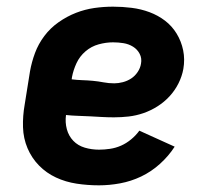

<svg xmlns="http://www.w3.org/2000/svg" viewBox="-20 -548 640 576"><path d="M277 8Q243 8 210 3Q177 -2 148 -15.5Q119 -29 97 -51.5Q75 -74 62.5 -103.5Q50 -133 49 -166.5Q48 -200 54 -234L70 -334Q75 -362 85 -389Q95 -416 113 -440Q131 -464 156 -481.5Q181 -499 208 -509.5Q235 -520 263 -524Q291 -528 319 -528Q347 -528 375 -524.5Q403 -521 428.5 -511.5Q454 -502 475 -486Q496 -470 510 -447Q524 -424 529.5 -397Q535 -370 530 -341Q526 -319 515.5 -298Q505 -277 489 -259.5Q473 -242 452.5 -229Q432 -216 410 -208.5Q388 -201 366 -198.5Q344 -196 322 -196Q304 -196 286 -197Q268 -198 250 -199Q232 -200 214 -200.5Q196 -201 178 -203Q175 -181 180.5 -160.5Q186 -140 200 -125.5Q214 -111 234.5 -105Q255 -99 277 -99Q293 -99 310 -101.5Q327 -104 343 -111Q359 -118 373.5 -130Q388 -142 398 -156L504 -108Q486 -80 460 -56.5Q434 -33 403.5 -18.5Q373 -4 340.5 2Q308 8 277 8ZM323 -298Q335 -298 348.5 -301.5Q362 -305 373.5 -312.5Q385 -320 393 -332Q401 -344 403 -357Q406 -373 399 -386.5Q392 -400 379 -408Q366 -416 350.5 -418.5Q335 -421 319 -421Q298 -421 276 -415Q254 -409 236.5 -394Q219 -379 209.5 -358.5Q200 -338 196 -317L195 -310Q211 -308 227 -307.5Q243 -307 259 -305.5Q275 -304 290.5 -301Q306 -298 323 -298Z"/></svg>

Font: Iosevka SS04 XBd Ex
Style: Italic
Weight: 800
Width: 7
Italic angle: -9°
Monospace: yes
Designer: Belleve Invis
Foundry: Belleve Invis
Version: Version 19.0.0; ttfautohint (v1.8.4)